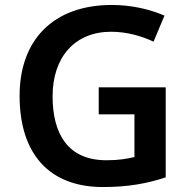

<svg xmlns="http://www.w3.org/2000/svg" viewBox="-20 -744 766 774"><path d="M378 -392V-283H522V-111C492 -104 460 -98 409 -98C254 -98 192 -204 192 -356C192 -514 282 -616 428 -616C492 -616 553 -598 599 -576L643 -681C583 -707 509 -724 431 -724C193 -724 59 -581 59 -358C59 -123 179 10 395 10C496 10 572 -4 648 -29V-392Z"/></svg>

Font: Noto Sans Vithkuqi SemiBold
Style: Regular
Weight: 600
Version: Version 1.001